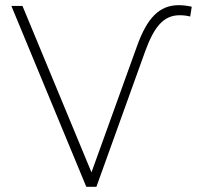

<svg xmlns="http://www.w3.org/2000/svg" viewBox="-20 -723 771 743"><path d="M353 0 542 -525C577 -621 614 -664 675 -664C688 -664 701 -663 716 -659L722 -697C704 -701 687 -703 672 -703C596 -703 549 -653 510 -544L334 -56L67 -700H24L314 0Z"/></svg>

Font: Montserrat-Alt1 ExtLt
Style: Regular
Weight: 200
Designer: Differentunic
Foundry: Differentunic
Version: Version 7.222